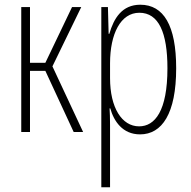

<svg xmlns="http://www.w3.org/2000/svg" viewBox="-20 -559 810 813"><path d="M70 0H107V-259H172L292 0H332L202 -278L324 -529H285L172 -293H107V-529H70Z M409 234H446V-29C446 -59 445 -85 444 -100H447C462 -46 499 10 573 10C666 10 726 -78 726 -270C726 -451 673 -539 574 -539C497 -539 462 -482 443 -416H440L437 -529H409ZM569 -24C496 -24 446 -103 446 -228V-291C446 -416 491 -505 570 -505C652 -505 689 -421 689 -270C689 -89 636 -24 569 -24Z"/></svg>

Font: Noto Sans ExtraCondensed ExtraLight
Style: Regular
Weight: 200
Width: 2
Designer: Monotype Design Team
Foundry: Monotype Imaging Inc.
Version: Version 2.013